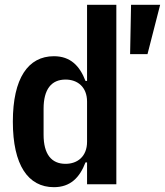

<svg xmlns="http://www.w3.org/2000/svg" viewBox="-20 -760 681 792"><path d="M202.4 12.1C270.6 12.1 308.9 -27.7 332.7 -90.2H339.1V0H459.9V-740.1H339.1V-426.1H332.7C308.9 -488.3 270.6 -528.1 202.4 -528.1C96.2 -528.1 33 -437.5 33 -258.2C33 -78.5 96.2 12.1 202.4 12.1ZM159.8 -204.5V-311.4C159.8 -392 192.1 -431.8 250.4 -431.8C299.7 -431.8 339.1 -401.3 339.1 -340.9V-175.1C339.1 -114.7 299.7 -84.2 250.4 -84.2C192.1 -84.2 159.8 -123.9 159.8 -204.5ZM516.7 -536.6H588.4L640.6 -740.1H520.6Z"/></svg>

Font: Margiela Mono SemiBold
Style: Regular
Weight: 600
Designer: Mike Abbink, Paul van der Laan, Pieter van Rosmalen
Foundry: Bold Monday
Version: Version 2.003 2021